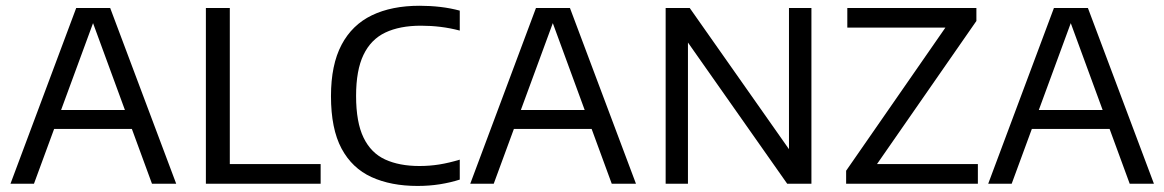

<svg xmlns="http://www.w3.org/2000/svg" viewBox="-20 -622 3942 650"><path d="M15.5 0 238 -595H353L576.5 0H494.5L289 -560H301L95 0ZM137.5 -185.5 156 -249.5H435L453 -185.5Z M677 0V-595H758V-66.5H1065.5V0Z M1393.5 7.5Q1303.5 7.5 1237.8 -22.5Q1172 -52.5 1136.2 -119.2Q1100.5 -186 1100.5 -296.5Q1100.5 -402.5 1136.2 -470.2Q1172 -538 1239 -570.2Q1306 -602.5 1400.5 -602.5Q1436.5 -602.5 1470.8 -598.5Q1505 -594.5 1536.5 -586V-518.5Q1504 -527 1471.5 -531Q1439 -535 1405 -535Q1333.5 -535 1284.5 -511.8Q1235.5 -488.5 1210.5 -436.2Q1185.5 -384 1185.5 -297.5Q1185.5 -208 1210.8 -156Q1236 -104 1284 -82Q1332 -60 1400 -60Q1434.5 -60 1467.2 -65.2Q1500 -70.5 1536.5 -81.5V-14Q1505.5 -4 1469.2 1.8Q1433 7.5 1393.5 7.5Z M1572 0 1794.5 -595H1909.5L2133 0H2051L1845.5 -560H1857.5L1651.5 0ZM1694 -185.5 1712.5 -249.5H1991.5L2009.5 -185.5Z M2233.5 0V-595H2315L2667.5 -93.5H2651V-595H2727V0H2645L2292.5 -501.5H2309V0Z M2844.5 0V-44L3192 -545L3196 -528.5H2848.5V-595H3285.5V-551L2937.5 -50L2933.5 -66.5H3290.5V0Z M3325.5 0 3548 -595H3663L3886.5 0H3804.5L3599 -560H3611L3405 0ZM3447.5 -185.5 3466 -249.5H3745L3763 -185.5Z"/></svg>

Font: Encode Sans SC
Style: Regular
Weight: 400
Version: Version 3.002